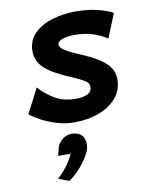

<svg xmlns="http://www.w3.org/2000/svg" viewBox="-87 -565 691 907"><g transform="rotate(-10 258.5 -111.5)"><path d="M516.6 -464.8 469.2 -349.6Q445.3 -367.2 405.8 -380.9Q366.2 -394.5 315.4 -394.5Q279.8 -394.5 256.3 -386.5Q232.9 -378.4 232.9 -362.8Q232.9 -346.2 259.3 -331.1Q285.6 -315.9 339.4 -293Q406.2 -264.6 442.1 -232.2Q478 -199.7 478 -153.8Q478 -102.5 446.8 -65.2Q415.5 -27.8 362.3 -7.8Q309.1 12.2 243.2 12.2Q199.7 12.2 158.4 -0.5Q117.2 -13.2 85 -30.8Q52.7 -48.3 35.2 -63L96.2 -181.2Q125 -147.9 167.7 -122.1Q210.4 -96.2 268.1 -96.2Q304.7 -96.2 325.7 -106.7Q346.7 -117.2 346.7 -140.6Q346.7 -152.3 338.6 -161.1Q330.6 -169.9 308.6 -180.9Q286.6 -191.9 244.6 -210Q176.3 -239.3 141.1 -272.2Q106 -305.2 106 -352.5Q106 -404.8 139.9 -438Q173.8 -471.2 227.1 -487.1Q280.3 -502.9 337.4 -502.9Q397 -502.9 444.3 -491Q491.7 -479 516.6 -464.8ZM139.6 154.8 151.4 108.9Q162.6 87.9 180.2 75.4Q197.8 63 221.2 63Q250 63 266.4 78.9Q282.7 94.7 282.7 127Q282.7 147.5 266.4 176.3Q250 205.1 224.6 233.4Q199.2 261.7 171.9 280.3L120.1 261.2Q133.3 250.5 149.2 232.4Q165 214.4 178.7 193.6Q192.4 172.9 199.7 154.8Z"/></g></svg>

Font: Andika
Style: Bold Italic
Weight: 700
Italic angle: -14°
Designer: Victor Gaultney, Annie Olsen, Julie Remington, Don Collingsworth, Eric Hays, Becca Hirsbrunner
Foundry: SIL International
Version: Version 6.101